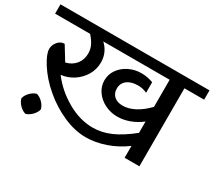

<svg xmlns="http://www.w3.org/2000/svg" viewBox="-154 -890 1353 1215"><g transform="rotate(30 522.5 -282.5)"><path d="M1067 -570H923V0H815V-87Q753 -40 679 -14.5Q605 11 537 11Q456 11 371 -26.5Q286 -64 214 -125.5Q142 -187 97 -258Q57 -322 57 -358Q57 -387 77 -411Q97 -435 126 -435L188 -334Q233 -345 259.5 -377.5Q286 -410 286 -457Q286 -486 274 -512Q262 -538 234 -570H-22V-638H1067ZM815 -182V-265Q777 -235 732.5 -218.5Q688 -202 644 -202Q594 -202 551.5 -223.5Q509 -245 484 -281.5Q459 -318 459 -361Q459 -404 483.5 -439.5Q508 -475 550 -496Q592 -517 642 -517Q685 -517 727 -501V-424Q696 -439 661 -439Q611 -439 582 -416.5Q553 -394 553 -355Q553 -320 576 -299.5Q599 -279 639 -279Q681 -279 726.5 -303Q772 -327 815 -372V-570H330Q384 -520 384 -447Q384 -398 360 -356Q336 -314 294.5 -286Q253 -258 202 -252Q263 -171 356 -117.5Q449 -64 544 -64Q610 -64 674.5 -92.5Q739 -121 815 -182ZM203 0Q197 25 176 46Q155 67 132 73Q109 67 88 46Q67 25 61 0Q67 -25 88 -46Q109 -67 132 -73Q155 -67 176 -46Q197 -25 203 0Z"/></g></svg>

Font: Amiko SemiBold
Style: Regular
Weight: 600
Designer: Pablo Impallari, Rodrigo Fuenzalida, Andres Torresi
Foundry: Impallari Type
Version: Version 1.001; ttfautohint (v1.3)